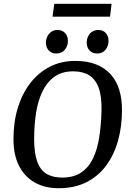

<svg xmlns="http://www.w3.org/2000/svg" viewBox="-20 -981 692 1012"><path d="M289 11Q216 11 162.5 -19.5Q109 -50 80 -107.5Q51 -165 51 -248Q51 -338 74 -413Q97 -488 140 -543.5Q183 -599 243 -629.5Q303 -660 377 -660Q440 -660 486.5 -641.5Q533 -623 563.5 -589Q594 -555 608.5 -507.5Q623 -460 623 -402Q623 -316 602.5 -241Q582 -166 540.5 -109.5Q499 -53 436.5 -21Q374 11 289 11ZM308 -45Q369 -45 409 -72.5Q449 -100 471.5 -148.5Q494 -197 503.5 -260.5Q513 -324 515 -395Q517 -472 500 -518Q483 -564 449.5 -584.5Q416 -605 366 -605Q307 -605 267.5 -577Q228 -549 204 -499.5Q180 -450 170 -386Q160 -322 160 -249Q160 -175 176 -130Q192 -85 225 -65Q258 -45 308 -45ZM491 -699Q467 -699 452 -715Q437 -731 437 -757Q437 -773 444 -788.5Q451 -804 465 -813.5Q479 -823 498 -823Q523 -823 537.5 -807Q552 -791 552 -765Q552 -739 536.5 -719Q521 -699 491 -699ZM276 -699Q252 -699 237 -715Q222 -731 222 -757Q222 -773 229.5 -788.5Q237 -804 250.5 -813.5Q264 -823 283 -823Q308 -823 323 -807Q338 -791 338 -765Q338 -739 322 -719Q306 -699 276 -699ZM257 -893 266 -961H568L560 -893Z"/></svg>

Font: Faustina Light Medium
Style: Italic
Weight: 500
Italic angle: -8°
Version: Version 1.200